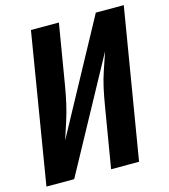

<svg xmlns="http://www.w3.org/2000/svg" viewBox="-110 -822 800 909"><g transform="rotate(-15 290.5 -367.5)"><path d="M5 0H141L439 -547Q425 -505 410.5 -463Q396 -421 387 -379Q378 -337 371 -294L322 0H459L581 -735H444L147 -188Q161 -230 174.5 -272Q188 -314 197.5 -356Q207 -398 214 -441L263 -735H126Z"/></g></svg>

Font: Iosevka Sparkle XBdObl
Style: Regular
Weight: 800
Italic angle: -9°
Designer: Belleve Invis
Foundry: Belleve Invis
Version: Version 4.5.0; ttfautohint (v1.8.3)